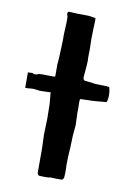

<svg xmlns="http://www.w3.org/2000/svg" viewBox="-79 -658 538 779"><g transform="rotate(10 190.0 -268.5)"><path d="M240 -25Q240 -14 239.5 -2Q239 10 240 21Q240 27 240 38.5Q240 50 239 56Q240 60 237 63.5Q234 67 232 69H206Q201 69 194.5 68.5Q188 68 183 68Q179 70 172 70Q165 70 157.5 70Q150 70 143.5 69.5Q137 69 136 69Q131 64 130.5 62.5Q130 61 130 56V-40L128 -99L130 -166L129 -224L125 -272Q113 -272 96 -271Q79 -270 70 -272Q53 -275 43.5 -273.5Q34 -272 20 -272V-336H26Q31 -336 34.5 -336.5Q38 -337 40 -336Q45 -332 54.5 -333.5Q64 -335 63 -337Q74 -338 76.5 -338Q79 -338 88 -338Q96 -338 111.5 -337.5Q127 -337 132 -338Q132 -338 132 -344Q132 -350 132 -358Q132 -366 132 -375Q132 -384 132 -389Q134 -408 134.5 -423.5Q135 -439 136 -459Q137 -473 137 -486Q137 -499 137 -513Q137 -527 138.5 -547.5Q140 -568 139 -584Q139 -589 137.5 -590.5Q136 -592 136 -597Q136 -602 137 -604.5Q138 -607 143 -607Q152 -607 162 -606Q172 -605 181 -605Q196 -605 208.5 -605Q221 -605 229 -604Q244 -602 252 -600Q252 -600 252 -595.5Q252 -591 252 -584.5Q252 -578 251.5 -571Q251 -564 251 -558Q250 -533 250 -514.5Q250 -496 251 -471Q251 -460 250.5 -448Q250 -436 251 -425Q251 -422 250.5 -412Q250 -402 249 -390.5Q248 -379 247 -369Q246 -359 246 -356Q246 -351 248 -347Q250 -343 252 -343Q257 -343 265 -341.5Q273 -340 278 -340Q283 -340 288.5 -338.5Q294 -337 304 -337Q313 -337 322.5 -336.5Q332 -336 343 -336Q345 -336 347 -335.5Q349 -335 351 -335H355Q360 -320 360 -301Q360 -282 355 -272H349Q329 -270 310 -268.5Q291 -267 271 -267Q266 -267 259 -266.5Q252 -266 247 -266Q247 -264 246.5 -261.5Q246 -259 246 -257V-253V-244Q246 -235 246.5 -227.5Q247 -220 246 -212L248 -159L244 -114Q244 -109 243.5 -96.5Q243 -84 242.5 -69.5Q242 -55 241 -42.5Q240 -30 240 -25Z"/></g></svg>

Font: Kirang Haerang
Style: Regular
Weight: 400
Version: Version 1.00